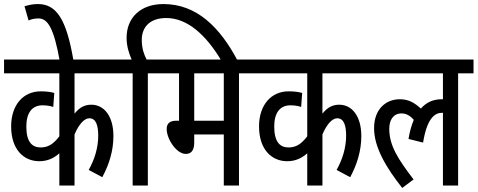

<svg xmlns="http://www.w3.org/2000/svg" viewBox="-20 -916 2358 948"><path d="M583 -554V-622H0V-554H273V-243C244 -205 218 -188 181 -188C140 -188 110 -213 110 -291C110 -360 139 -396 190 -396C210 -396 228 -393 243 -388L248 -457C232 -462 208 -465 181 -465C95 -465 35 -398 35 -292C35 -178 97 -120 174 -120C216 -120 247 -136 273 -159V0H348V-252C369 -302 396 -332 421 -332C452 -332 465 -301 465 -246C465 -185 446 -127 418 -77L485 -41C519 -104 540 -172 540 -244C540 -344 493 -399 431 -399C399 -399 374 -387 348 -355V-554Z M275 -615H343C308 -825 257 -896 167 -896C144 -896 124 -892 101 -885L121 -815C137 -822 152 -825 170 -825C217 -825 246 -775 275 -615Z M635 -554V0H710V-554H786V-622H704C692 -645 680 -675 680 -719C680 -785 723 -827 801 -827C907 -827 999 -741 1074 -615H1154C1066 -782 951 -896 787 -896C674 -896 605 -829 605 -729C605 -687 618 -649 630 -622H571V-554Z M1160 -554H1236V-622H774V-554H864V-320H850C814 -320 803 -302 803 -279C803 -229 852 -156 897 -156C922 -156 939 -171 939 -212V-252H1085V0H1160ZM1085 -554V-320H939V-554Z M1807 -554V-622H1224V-554H1497V-243C1468 -205 1442 -188 1405 -188C1364 -188 1334 -213 1334 -291C1334 -360 1363 -396 1414 -396C1434 -396 1452 -393 1467 -388L1472 -457C1456 -462 1432 -465 1405 -465C1319 -465 1259 -398 1259 -292C1259 -178 1321 -120 1398 -120C1440 -120 1471 -136 1497 -159V0H1572V-252C1593 -302 1620 -332 1645 -332C1676 -332 1689 -301 1689 -246C1689 -185 1670 -127 1642 -77L1709 -41C1743 -104 1764 -172 1764 -244C1764 -344 1717 -399 1655 -399C1623 -399 1598 -387 1572 -355V-554Z M1795 -554H2167V-426C2165 -426 2163 -426 2161 -426C2121 -426 2086 -412 2058 -380C2025 -410 1996 -426 1954 -426C1887 -426 1827 -379 1827 -283C1827 -188 1887 -88 1966 12L2022 -30C1944 -132 1902 -198 1902 -280C1902 -324 1922 -356 1963 -356C1987 -356 2007 -343 2023 -324C2012 -298 2003 -267 1997 -230L2069 -212C2089 -337 2130 -359 2162 -359C2164 -359 2165 -359 2167 -359V0H2242V-554H2318V-622H1795Z"/></svg>

Font: Noto Sans ExtraCondensed
Style: Italic
Weight: 400
Width: 2
Italic angle: -12°
Designer: Monotype Design Team
Foundry: Monotype Imaging Inc.
Version: Version 2.013